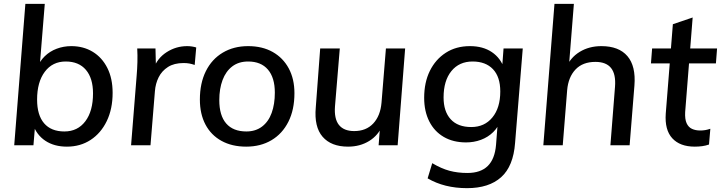

<svg xmlns="http://www.w3.org/2000/svg" viewBox="-20 -756 3751 999"><path d="M328 7Q262 7 216 -23.5Q170 -54 151 -110L165 -132L154 0H54L112 -736H213L184 -379L173 -402Q186 -437 212.5 -463Q239 -489 275 -502.5Q311 -516 351 -516Q414 -516 462.5 -486.5Q511 -457 538.5 -402.5Q566 -348 566 -273Q566 -189 535.5 -126Q505 -63 451.5 -28Q398 7 328 7ZM315 -72Q384 -72 424 -125Q464 -178 464 -270Q464 -349 427 -392.5Q390 -436 322 -436Q253 -436 213 -382.5Q173 -329 173 -238Q173 -157 209.5 -114.5Q246 -72 315 -72Z M662 0 691 -362Q694 -397 695 -433Q696 -469 694 -504H789L792 -377L779 -398Q798 -453 847 -484.5Q896 -516 954 -516Q967 -516 979.5 -514Q992 -512 1001 -509L993 -418Q979 -423 965.5 -425.5Q952 -428 935 -428Q886 -428 854 -407.5Q822 -387 805.5 -354Q789 -321 786 -281L763 0Z M1261 7Q1187 7 1132.5 -23Q1078 -53 1049 -108Q1020 -163 1020 -238Q1020 -323 1051 -385.5Q1082 -448 1139 -482Q1196 -516 1271 -516Q1345 -516 1399 -485.5Q1453 -455 1482.5 -400Q1512 -345 1512 -271Q1512 -185 1480.5 -122.5Q1449 -60 1392.5 -26.5Q1336 7 1261 7ZM1262 -72Q1310 -72 1343.5 -97.5Q1377 -123 1393.5 -168.5Q1410 -214 1410 -274Q1410 -352 1374 -394Q1338 -436 1271 -436Q1222 -436 1188.5 -410.5Q1155 -385 1138 -339.5Q1121 -294 1121 -235Q1121 -155 1157 -113.5Q1193 -72 1262 -72Z M1791 7Q1703 7 1658.5 -44.5Q1614 -96 1623 -197L1646 -504H1748L1723 -203Q1718 -138 1743.5 -106Q1769 -74 1823 -74Q1885 -74 1922 -113.5Q1959 -153 1965 -221L1988 -504H2088L2049 0H1950L1958 -105L1971 -106Q1949 -52 1901 -22.5Q1853 7 1791 7Z M2229 93Q2276 121 2318.5 132.5Q2361 144 2412 144Q2481 144 2518 107.5Q2555 71 2561 -3L2571 -133L2585 -131Q2573 -95 2546 -68.5Q2519 -42 2482.5 -28.5Q2446 -15 2405 -15Q2338 -15 2289 -43.5Q2240 -72 2213.5 -124.5Q2187 -177 2187 -247Q2187 -327 2216.5 -387Q2246 -447 2299.5 -481.5Q2353 -516 2425 -516Q2493 -516 2539 -485Q2585 -454 2604 -398L2592 -396L2600 -504H2700L2660 -12Q2651 109 2587.5 166Q2524 223 2410 223Q2292 223 2205 172ZM2432 -95Q2501 -95 2542 -145Q2583 -195 2583 -280Q2583 -356 2545 -396Q2507 -436 2439 -436Q2369 -436 2328.5 -386Q2288 -336 2288 -249Q2288 -176 2325 -135.5Q2362 -95 2432 -95Z M2807 0 2865 -736H2966L2939 -397L2925 -402Q2947 -456 2996 -486Q3045 -516 3109 -516Q3200 -516 3244.5 -464Q3289 -412 3281 -311L3256 0H3156L3180 -305Q3185 -370 3159.5 -402Q3134 -434 3078 -434Q3012 -434 2974.5 -394.5Q2937 -355 2931 -287L2908 0Z M3367 -426 3373 -504H3711L3705 -426ZM3676 -86 3669 -4Q3652 2 3633.5 4.5Q3615 7 3595 7Q3518 7 3478 -36.5Q3438 -80 3444 -165L3481 -630L3584 -665L3545 -173Q3543 -136 3552.5 -115Q3562 -94 3580.5 -85.5Q3599 -77 3623 -77Q3637 -77 3649 -79Q3661 -81 3676 -86Z"/></svg>

Font: Muli SemiBold
Style: Italic
Weight: 600
Italic angle: -4.541°
Designer: Vernon Adams
Foundry: Vernon Adams
Version: Version 2.100; ttfautohint (v1.8.1.43-b0c9)